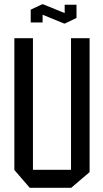

<svg xmlns="http://www.w3.org/2000/svg" viewBox="-20 -889 489 909"><path d="M316.2 0V-708.3H404.2V-74.2L317.2 0ZM120.8 0 48 -84.2V-85.2H316.2V0ZM48 -85.2V-708.3H136V-85.2ZM125.4 -782.8V-842.2L181.7 -846V-782.8ZM286.2 -798.8V-866.6H342.2V-804.6ZM283.5 -777.7 125.4 -842.2V-843.2L179.7 -868.9H183.5L341.5 -804.6V-803.6L287.2 -777.7Z"/></svg>

Font: Foldit Thin
Style: Regular
Weight: 100
Designer: Sophia Tai
Foundry: Sophia Tai
Version: Version 1.003